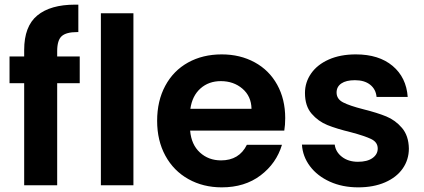

<svg xmlns="http://www.w3.org/2000/svg" viewBox="-20 -797 1825 826"><path d="M323 -439H226V0H84V-439H21V-554H84V-582Q84 -684 140.5 -730.5Q197 -777 303 -777Q310 -777 317 -777V-659Q314 -659 312 -659Q265 -659 245.5 -641.5Q226 -624 226 -577V-554H323Z M554 -740V0H414V-740Z M1207 -289Q1207 -259 1203 -235H798Q803 -175 840 -141Q877 -107 931 -107Q1009 -107 1042 -174H1193Q1169 -94 1101 -42.5Q1033 9 934 9Q854 9 790.5 -26.5Q727 -62 691.5 -127Q656 -192 656 -277Q656 -363 691 -428Q726 -493 789 -528Q852 -563 934 -563Q1013 -563 1075.5 -529Q1138 -495 1172.5 -432.5Q1207 -370 1207 -289ZM1062 -329Q1061 -383 1023 -415.5Q985 -448 930 -448Q878 -448 842.5 -416.5Q807 -385 799 -329Z M1521 9Q1453 9 1399 -15.5Q1345 -40 1313.5 -82Q1282 -124 1279 -175H1420Q1424 -143 1451.5 -122Q1479 -101 1520 -101Q1560 -101 1582.5 -117Q1605 -133 1605 -158Q1605 -185 1577.5 -198.5Q1550 -212 1490 -228Q1428 -243 1388.5 -259Q1349 -275 1320.5 -308Q1292 -341 1292 -397Q1292 -443 1318.5 -481Q1345 -519 1394.5 -541Q1444 -563 1511 -563Q1610 -563 1669 -513.5Q1728 -464 1734 -380H1600Q1597 -413 1572.5 -432.5Q1548 -452 1507 -452Q1469 -452 1448.5 -438Q1428 -424 1428 -399Q1428 -371 1456 -356.5Q1484 -342 1543 -327Q1603 -312 1642 -296Q1681 -280 1709.5 -246.5Q1738 -213 1739 -158Q1739 -110 1712.5 -72Q1686 -34 1636.5 -12.5Q1587 9 1521 9Z"/></svg>

Font: Fz Poppins SemBd
Style: Regular
Weight: 600
Designer: Ninad Kale (Devanagari), Jonny Pinhorn (Latin)
Foundry: Indian Type Foundry
Version: Vit hóa bi Vntype.Com & FontZin.Com